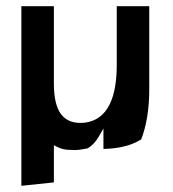

<svg xmlns="http://www.w3.org/2000/svg" viewBox="-20 -483 559 620"><path d="M154 -463H49V117L154 106V-14L166 -8C178 -2 191 1 206 1H207C226 3 243 0 263 -4C277 -12 290 -26 299 -42L314 -68V-2C363 -3 405 -13 436 -33C453 -77 462 -131 462 -196V-463H357V-274C357 -177 333 -98 255 -87C182 -79 154 -126 154 -213Z"/></svg>

Font: Bluebird
Style: LiNrw
Weight: 300
Designer: Jasper
Foundry: Cannot Into Space Fonts
Version: Version 0.98